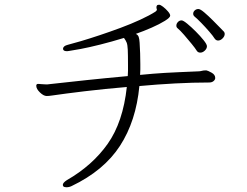

<svg xmlns="http://www.w3.org/2000/svg" viewBox="-20 -740 1040 810"><path d="M851 -443Q857 -442 872.5 -433.5Q888 -425 888 -411Q888 -404 881 -398Q874 -392 863 -392Q794 -392 718.5 -388Q643 -384 568 -377Q554 -229 486 -124.5Q418 -20 282 45Q272 50 260 50Q251 50 247 46Q245 42 245 40Q245 31 262 20Q370 -42 434.5 -133.5Q499 -225 515 -373Q420 -365 337 -355Q254 -345 199 -337Q192 -336 187 -335.5Q182 -335 177 -335Q164 -335 148.5 -350Q133 -365 133 -378Q133 -385 139 -386H143Q148 -386 155 -385Q162 -384 173 -384Q176 -384 180.5 -384Q185 -384 189 -385Q260 -393 345 -402Q430 -411 519 -419Q520 -430 520 -441.5Q520 -453 520 -464Q520 -510 519 -530.5Q518 -551 514.5 -560Q511 -569 503 -580Q451 -564 403 -552Q355 -540 320.5 -533.5Q286 -527 271 -525Q269 -525 267 -524.5Q265 -524 263 -524Q246 -524 246 -534Q246 -546 266 -551Q286 -556 321.5 -566.5Q357 -577 400.5 -591.5Q444 -606 488.5 -622.5Q533 -639 572 -657Q611 -675 636 -691Q638 -693 640 -695Q642 -697 642 -700Q642 -701 641.5 -701.5Q641 -702 641 -703Q640 -705 640 -710Q640 -713 642 -716.5Q644 -720 651 -720Q657 -720 668 -711.5Q679 -703 688.5 -692Q698 -681 698 -674Q698 -666 675.5 -652Q653 -638 620 -623.5Q587 -609 553 -597Q562 -593 565 -584.5Q568 -576 569 -560Q572 -514 572 -470Q572 -459 572 -447Q572 -435 571 -424Q602 -427 626 -429Q650 -431 675.5 -432.5Q701 -434 734.5 -435.5Q768 -437 816 -439Q824 -439 831 -441Q838 -443 846 -443ZM928 -597Q928 -587 919 -578Q910 -569 900 -569Q891 -569 885 -578Q879 -588 863 -606.5Q847 -625 829.5 -643Q812 -661 801 -670Q795 -675 795 -682Q795 -690 801.5 -696Q808 -702 817 -702Q825 -702 842 -687.5Q859 -673 878 -654Q897 -635 911 -620.5Q925 -606 925 -606Q928 -602 928 -597ZM853 -545Q853 -535 844 -526.5Q835 -518 825 -518Q815 -518 810 -526Q804 -536 788.5 -555Q773 -574 756.5 -593Q740 -612 729 -621Q724 -625 724 -632Q724 -640 730.5 -647Q737 -654 746 -654Q753 -654 770 -640Q787 -626 806 -607Q825 -588 839 -570.5Q853 -553 853 -545Z"/></svg>

Font: Moon Stars Kai HW Light
Style: Regular
Weight: 300
Designer: GuiWonder
Version: Version 1.101